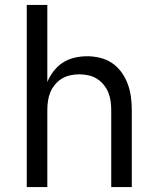

<svg xmlns="http://www.w3.org/2000/svg" viewBox="-20 -755 640 775"><path d="M88 0V-735H171V-424Q181 -448 197 -468.5Q213 -489 234 -502.5Q255 -516 280.5 -522Q306 -528 332 -528Q358 -528 384.5 -521.5Q411 -515 433 -500Q455 -485 471 -462.5Q487 -440 496 -415Q505 -390 508.5 -363.5Q512 -337 512 -310V0H429V-310Q429 -328 426.5 -346.5Q424 -365 417 -382Q410 -399 398 -413.5Q386 -428 370.5 -437.5Q355 -447 336.5 -451Q318 -455 300 -455Q282 -455 263.5 -451Q245 -447 229.5 -437.5Q214 -428 202 -413.5Q190 -399 183 -382Q176 -365 173.5 -346.5Q171 -328 171 -310V0Z"/></svg>

Font: Bmono
Style: Regular
Weight: 400
Monospace: yes
Designer: Belleve Invis
Foundry: Belleve Invis
Version: Version 11.2.2; ttfautohint (v1.8.2)